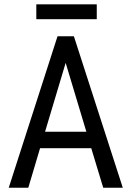

<svg xmlns="http://www.w3.org/2000/svg" viewBox="-20 -881 616 901"><path d="M408.2 -185.5 464.4 0H556.2L326.7 -710.9H250L21 0H112.8L168 -185.5ZM191.4 -262.7 288.1 -585.9 385.3 -262.7ZM434.1 -791V-860.8H150.4V-791Z"/></svg>

Font: Roboto Condensed
Style: Regular
Weight: 400
Designer: Google
Version: Version 2.134; 2016